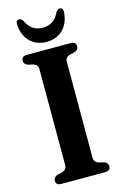

<svg xmlns="http://www.w3.org/2000/svg" viewBox="-133 -948 643 1006"><g transform="rotate(-15 188.0 -445.0)"><path d="M262.5 -89Q262.5 -65.5 288 -57.5L316 -51Q336 -43 336 -24.5Q336 0 307 0H69.5Q40.5 0 40.5 -24.5Q40.5 -43 60.5 -51L88.5 -57.5Q114 -65.5 114 -89V-611.5Q114 -634.5 89 -642.5L60.5 -649Q40.5 -657 40.5 -675.5Q40.5 -700 69.5 -700H307Q336 -700 336 -675.5Q336 -657 316 -649L287.5 -642.5Q262.5 -634.5 262.5 -611.5ZM188.5 -815.5Q249.5 -815.5 277.5 -875.5Q287 -890.5 297.5 -890.5Q317.5 -890.5 315.5 -864Q311 -805.5 276.5 -772Q242 -738.5 188.5 -738.5Q135 -738.5 100.2 -772Q65.5 -805.5 61.5 -864Q59 -890.5 79 -890.5Q89.5 -890.5 99 -875.5Q114 -844 135.8 -829.8Q157.5 -815.5 188.5 -815.5Z"/></g></svg>

Font: Fraunces 72pt S050 SemiBold
Style: Regular
Weight: 600
Version: Version 1.000; ttfautohint (v1.8.3)